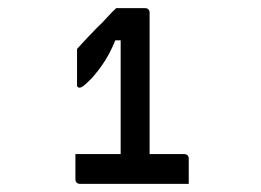

<svg xmlns="http://www.w3.org/2000/svg" viewBox="-20 -816 640 471"><path d="M165 -438H432Q437 -438 440 -435Q443 -432 443 -427Q443 -423 443 -414.5Q443 -406 443 -396Q443 -386 443 -377.5Q443 -369 443 -365H176Q171 -365 168 -368Q165 -371 165 -376Q165 -382 165 -388.5Q165 -395 165 -402.5Q165 -410 165 -419.5Q165 -429 165 -438ZM347 -397H270L276 -412Q276 -418 276 -423.5Q276 -429 276 -434Q276 -439 276 -442Q276 -445 276 -470Q276 -495 276 -532.5Q276 -570 276 -611.5Q276 -653 276 -689.5Q276 -726 276 -747L294 -717H246L272 -743Q264 -718 254.5 -698Q245 -678 233 -660Q221 -642 204 -623Q190 -609 184.5 -605Q179 -601 175 -601Q172 -601 170.5 -602.5Q169 -604 169 -607V-696Q180 -708 193 -722Q206 -736 217 -747Q230 -759 242 -772.5Q254 -786 265 -796Q272 -796 282 -796Q292 -796 302.5 -796Q313 -796 322 -796Q331 -796 336 -796Q341 -796 344 -793Q347 -790 347 -785Q347 -783 347 -754.5Q347 -726 347 -682.5Q347 -639 347 -591Q347 -543 347 -499.5Q347 -456 347 -428Q347 -400 347 -397Z"/></svg>

Font: Recursive Monospace
Style: Regular
Weight: 400
Version: Version 1.047